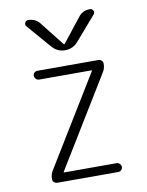

<svg xmlns="http://www.w3.org/2000/svg" viewBox="-85 -816 670 877"><g transform="rotate(-10 250.0 -377.5)"><path d="M97.7 -57.6 353.5 -475.6V-477.5Q353.5 -478.5 352.5 -478.5H108.4Q100.6 -478.5 94.2 -485.4Q87.9 -492.2 87.9 -500Q87.9 -507.8 93.8 -513.7Q99.6 -519.5 108.4 -519.5H391.6Q399.4 -519.5 405.8 -513.7Q412.1 -507.8 412.1 -500Q412.1 -477.5 402.3 -461.9L146.5 -43.9V-42Q146.5 -41 147.5 -41H391.6Q399.4 -41 405.8 -34.7Q412.1 -28.3 412.1 -20Q412.1 -11.7 406.2 -5.9Q400.4 0 391.6 0H108.4Q100.6 0 94.2 -5.9Q87.9 -11.7 87.9 -19.5Q87.9 -42 97.7 -57.6ZM188.5 -619.1 93.8 -728.5Q87.9 -735.4 91.8 -745.1Q95.7 -754.9 106.4 -754.9Q141.6 -754.9 161.1 -728.5L248 -618.2Q249 -617.2 250 -617.2L252 -618.2L338.9 -728.5Q358.4 -754.9 393.6 -754.9Q403.3 -754.9 408.2 -745.6Q413.1 -736.3 406.2 -728.5L311.5 -619.1Q287.1 -589.8 250 -589.8Q212.9 -589.8 188.5 -619.1Z"/></g></svg>

Font: Rounded-X Mgen+ 1mn light
Style: Regular
Weight: 200
Designer: [Source Han Sans]
Ryoko NISHIZUKA  (kana & ideographs); Paul D. Hunt (Latin, Greek & Cyrillic); Wenlong ZHANG  (bopomofo
Version: Version 1.059.20150602